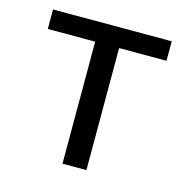

<svg xmlns="http://www.w3.org/2000/svg" viewBox="-80 -562 619 637"><g transform="rotate(15 230.0 -243.0)"><path d="M188.8 0V-419.1H26V-486.1H433.8V-419.1H271V0Z"/></g></svg>

Font: Source Sans Variable
Style: Regular
Weight: 200
Designer: Paul D. Hunt
Foundry: Adobe Systems Incorporated
Version: Version 3.006;hotconv 1.0.111;makeotfexe 2.5.65597